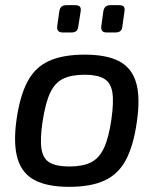

<svg xmlns="http://www.w3.org/2000/svg" viewBox="-20 -712 609 745"><path d="M309 -500Q393 -500 442 -474.5Q491 -449 508 -392Q525 -335 511 -239Q498 -147 468.5 -91.5Q439 -36 385.5 -11.5Q332 13 248 13Q165 13 115.5 -12.5Q66 -38 48.5 -95.5Q31 -153 44 -247Q57 -339 86.5 -395Q116 -451 170 -475.5Q224 -500 309 -500ZM309 -422Q257 -422 225 -406.5Q193 -391 174.5 -351.5Q156 -312 145 -239Q135 -172 141 -134Q147 -96 173 -81Q199 -66 249 -66Q301 -66 333 -82Q365 -98 383.5 -138Q402 -178 412 -247Q422 -316 416 -353.5Q410 -391 384 -406.5Q358 -422 309 -422ZM270 -692Q285 -692 290 -686Q295 -680 293 -668L284 -611Q283 -598 276.5 -592Q270 -586 257 -586H224Q199 -586 202 -610L210 -667Q212 -680 218.5 -686Q225 -692 239 -692ZM441 -692Q456 -692 460.5 -686Q465 -680 463 -668L455 -611Q454 -598 447.5 -592Q441 -586 427 -586H394Q370 -586 373 -610L381 -668Q383 -680 389.5 -686Q396 -692 410 -692Z"/></svg>

Font: Exo 2 Medium
Style: Italic
Weight: 500
Italic angle: -8°
Designer: Natanael Gama
Foundry: Natanael Gama
Version: Version 2.010